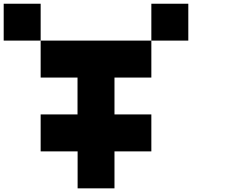

<svg xmlns="http://www.w3.org/2000/svg" viewBox="-20 -820 1240 1040"><path d="M799.8 -799.8H1000V-600.1H799.8ZM399.9 -200.2V-399.9H200.2V-600.1H799.8V-399.9H600.1V-200.2H799.8V0H600.1V200.2H400.4V0H200.2V-200.2ZM399.9 -200.2V-199.7H400.4V-200.2ZM200.2 -799.8V-600.1H0V-799.8Z"/></svg>

Font: QuinqueFive
Style: Regular
Weight: 400
Monospace: yes
Designer: GGBotNet
Foundry: GGBotNet
Version: 1.1